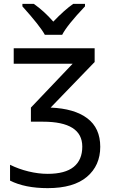

<svg xmlns="http://www.w3.org/2000/svg" viewBox="-20 -964 590 994"><path d="M470 -643 242 -407Q365 -402 432 -351.5Q499 -301 499 -204Q499 -107 430 -48.5Q361 10 227 10Q109 10 32 -29V-111Q76 -89 127.5 -76.5Q179 -64 227 -64Q317 -64 361.5 -100Q406 -136 406 -205Q406 -334 202 -334H140V-407L356 -634H51V-714H470ZM420 -931Q327 -833 302 -784H212Q187 -830 96 -931V-944H155Q209 -906 256 -852Q312 -911 359 -944H420Z"/></svg>

Font: Noto Sans Display
Style: Regular
Weight: 400
Designer: Monotype Design team
Foundry: Monotype Imaging Inc.
Version: Version 1.000